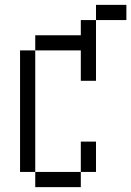

<svg xmlns="http://www.w3.org/2000/svg" viewBox="-20 -770 540 790"><path d="M500 -687.5V-750H375V-687.5H312.5V-625H125V-562.5H62.5Q62.5 -562.5 62.5 -62.5H125V0H312.5V-62.5H125Q125 -62.5 125 -562.5H312.5Q312.5 -562.5 312.5 -437.5H375Q375 -437.5 375 -687.5ZM312.5 -62.5H375Q375 -62.5 375 -187.5H312.5Q312.5 -187.5 312.5 -62.5Z"/></svg>

Font: Unifont
Style: Regular
Weight: 500
Version: Version 13.0.05